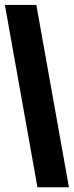

<svg xmlns="http://www.w3.org/2000/svg" viewBox="-28 -695 302 786"><path d="M254.2 71.7H125.3L-8 -674.7H120.8Z"/></svg>

Font: Bricolage Grotesque 96pt ExtraBold Condensed
Style: Regular
Weight: 800
Width: 3
Version: Version 1.001;gftools[0.9.33.dev8+g029e19f]